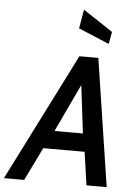

<svg xmlns="http://www.w3.org/2000/svg" viewBox="-101 -1003 744 1050"><g transform="rotate(5 271.0 -478.0)"><path d="M314 -700H418L525 0H414L388 -182H161L72 0H-39ZM370 -281 338 -544 214 -281ZM299 -852 317 -956 480 -848 468 -781Z"/></g></svg>

Font: Cabin Medium
Style: Italic
Weight: 500
Italic angle: -7°
Designer: Pablo Impallari
Foundry: Pablo Impallari. http://www.impallari.com Igino Marini. http://www.ikern.com
Version: Version 2.200